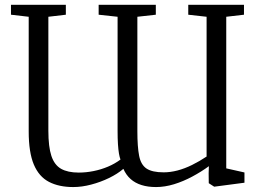

<svg xmlns="http://www.w3.org/2000/svg" viewBox="-20 -763 1072 796"><path d="M991.5 -743V-702L918 -693.5V-65L993.5 -48V-5.5L868 11L845.5 -3.5L845 -44.5L846 -74Q814.5 -51 777.2 -31Q740 -11 701.5 0.8Q663 12.5 627 12.5Q593 12.5 566.8 4.2Q540.5 -4 521.8 -20.5Q503 -37 491.5 -63Q467 -42 432 -25Q397 -8 358.2 2.2Q319.5 12.5 283.5 12.5Q224.5 12.5 183 -9Q141.5 -30.5 120.2 -81Q99 -131.5 99 -218V-693.5L25.5 -702V-743H253V-702L180.5 -693.5V-221Q180.5 -154.5 193 -116.8Q205.5 -79 233.2 -63.2Q261 -47.5 306.5 -47.5Q337 -47.5 368 -53.8Q399 -60 427.5 -72Q456 -84 479.5 -101.5Q476 -110.5 473.2 -126.2Q470.5 -142 469 -165.5Q467.5 -189 467.5 -219.5V-693.5L389 -702V-743H626V-702L549.5 -693.5V-219Q549.5 -154.5 556.8 -117.2Q564 -80 587.5 -64.2Q611 -48.5 658.5 -48.5Q686 -48.5 715.8 -56.2Q745.5 -64 776 -79Q806.5 -94 836.5 -114V-693.5L760.5 -702V-743Z"/></svg>

Font: Merriweather 28pt Light
Style: Regular
Weight: 300
Version: Version 2.100